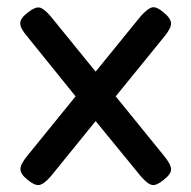

<svg xmlns="http://www.w3.org/2000/svg" viewBox="-20 -501 534 536"><path d="M59 -467Q78 -482 90 -480Q102 -478 121 -456L247 -301L373 -456Q393 -478 405 -480.5Q417 -483 436 -467Q457 -450 457.5 -436Q458 -422 438 -398L303 -232L437 -67Q457 -43 457.5 -29Q458 -15 437 1Q418 17 405.5 15.5Q393 14 373 -9L247 -163L122 -9Q102 14 89 15.5Q76 17 57 1Q37 -15 37 -29Q37 -43 57 -67L191 -232L57 -398Q36 -422 36.5 -436.5Q37 -451 59 -467Z"/></svg>

Font: Fredoka
Style: Regular
Weight: 400
Designer: Ben Nathan
Foundry: Milena B. Brandão, Ben Nathan
Version: Version 2.001